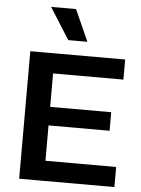

<svg xmlns="http://www.w3.org/2000/svg" viewBox="-60 -943 727 990"><g transform="rotate(5 304.0 -448.5)"><path d="M77 0V-660H204V0ZM159 0V-104H570V0ZM159 -287V-383H520V-287ZM159 -556V-660H568V-556ZM267 -734 164 -897H293L366 -734Z"/></g></svg>

Font: Bricolage Grotesque 16pt SemiBold
Style: Regular
Weight: 600
Version: Version 1.001;gftools[0.9.33.dev8+g029e19f]